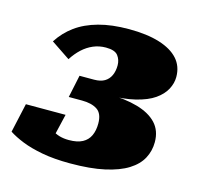

<svg xmlns="http://www.w3.org/2000/svg" viewBox="-87 -641 763 743"><g transform="rotate(15 294.5 -269.5)"><path d="M274 -458Q247 -458 223.5 -448Q200 -438 180.5 -420Q161 -402 145 -377L69 -428Q94 -467 131 -494Q168 -521 220.5 -535.5Q273 -550 342 -550Q414 -550 464 -534.5Q514 -519 540 -490Q566 -461 566 -418Q566 -393 553 -368.5Q540 -344 512 -324.5Q484 -305 437 -293.5Q390 -282 323 -282L375 -304L367 -265L327 -286Q396 -286 446.5 -271.5Q497 -257 524 -228Q551 -199 551 -153Q551 -118 535 -88Q519 -58 484 -36Q449 -14 392.5 -1.5Q336 11 255 11Q191 11 143 2Q95 -7 61.5 -20.5Q28 -34 5 -49L31 -166H190L162 -47Q150 -47 141 -60Q132 -73 129 -91Q126 -109 131 -122Q143 -106 157.5 -95.5Q172 -85 189 -80Q206 -75 227 -75Q261 -75 281.5 -86Q302 -97 311.5 -117.5Q321 -138 321 -166Q321 -206 298.5 -221Q276 -236 237 -236H184L203 -326H261Q287 -326 303 -335.5Q319 -345 327 -362.5Q335 -380 335 -403Q335 -425 322.5 -441.5Q310 -458 274 -458Z"/></g></svg>

Font: Roboto Serif Black
Style: Italic
Weight: 900
Italic angle: -10°
Version: Version 1.008